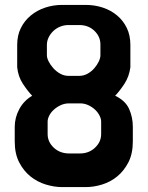

<svg xmlns="http://www.w3.org/2000/svg" viewBox="-20 -701 601 782"><path d="M329 -681Q366 -681 399 -670Q432 -659 457 -638Q482 -617 496.5 -587Q511 -557 511 -518V-427Q506 -389 487 -360Q468 -331 449 -311Q491 -291 506 -257Q521 -223 521 -185V-125Q521 -75 503 -40Q485 -5 457.5 17.5Q430 40 396 50.5Q362 61 329 61H233Q201 61 166.5 50.5Q132 40 104 17.5Q76 -5 58 -40Q40 -75 40 -125V-184Q40 -222 58.5 -256.5Q77 -291 111 -311Q92 -331 73 -360Q54 -389 50 -427V-518Q50 -557 65 -587Q80 -617 105.5 -638Q131 -659 164 -670Q197 -681 233 -681ZM259 -599Q241 -599 225 -592.5Q209 -586 197 -574.5Q185 -563 178 -548.5Q171 -534 171 -518V-476Q171 -465 178 -451Q185 -437 197 -423.5Q209 -410 225 -401Q241 -392 259 -392H303Q321 -392 337 -401Q353 -410 364.5 -423.5Q376 -437 382.5 -451Q389 -465 389 -476V-520Q389 -552 364.5 -575.5Q340 -599 303 -599ZM306 -76Q342 -76 367 -99.5Q392 -123 392 -155V-206Q392 -217 385.5 -230Q379 -243 367.5 -254Q356 -265 340 -272.5Q324 -280 306 -280H262Q243 -280 227 -272.5Q211 -265 199 -254Q187 -243 180.5 -230Q174 -217 174 -206V-155Q174 -123 199 -99.5Q224 -76 262 -76Z"/></svg>

Font: BM HANNA Pro
Style: Regular
Weight: 400
Designer: Woowa Brothers : Cheoljun Lim; Soyoung Lee; & Sandoll : Jooyeon Kang;
Foundry: Sandoll Communications Inc.
Version: Version 1.000;PS 1;hotconv 16.6.51;makeotf.lib2.5.65220